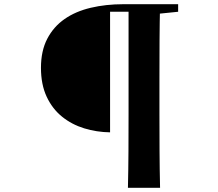

<svg xmlns="http://www.w3.org/2000/svg" viewBox="-20 -765 1040 914"><path d="M504 -135Q440 -136 381 -154Q322 -172 275.5 -209.5Q229 -247 202 -305Q175 -363 175 -442Q175 -523 205 -580.5Q235 -638 287.5 -674.5Q340 -711 412 -728Q484 -745 567 -745H667V-709H504ZM589 129Q591 44 591.5 -44Q592 -132 592 -222V-745H742Q740 -660 739.5 -571.5Q739 -483 739 -393V-223Q739 -135 739.5 -46.5Q740 42 742 129ZM665 -694V-745H828V-709L680 -694Z"/></svg>

Font: Noto Serif SC ExtraLight ExtraBold
Style: Regular
Weight: 800
Version: Version 2.002-H1;hotconv 1.1.0;makeotfexe 2.6.0